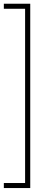

<svg xmlns="http://www.w3.org/2000/svg" viewBox="-24 -832 258 1005"><path d="M-3.9 -786.1V-812.5H134.3V152.3H-3.9V126H107.4V-786.1Z"/></svg>

Font: Mardoto Thin
Style: Regular
Weight: 250
Designer: Christian Robertson, Vahan Hovhannisyan
Foundry: Google
Version: Version 1.000